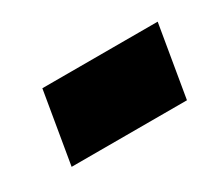

<svg xmlns="http://www.w3.org/2000/svg" viewBox="-42 -451 346 296"><g transform="rotate(-30 131.0 -303.0)"><path d="M22.2 -239.7 43.7 -367.2H249L227.5 -239.7Z"/></g></svg>

Font: Georama ExtraCondensed Thin
Style: Italic
Weight: 100
Width: 2
Italic angle: -9°
Designer: Jean-Baptiste Levee
Foundry: Production Type
Version: Version 1.001